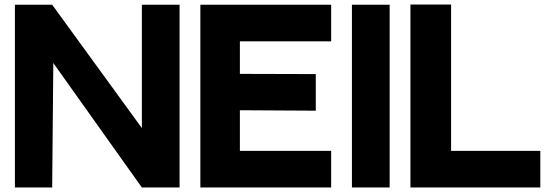

<svg xmlns="http://www.w3.org/2000/svg" viewBox="-20 -830 2412 850"><path d="M608 -809H775V0H608L216 -551L211 0H46V-809H211L608 -263Z M867 -809H1446V-647H1042V-503L1378 -502V-340L1042 -342V-162H1446V0H867Z M1705 -809V0H1538V-809Z M1977 -162H2372V0H1797V-810H1977Z"/></svg>

Font: Neutral Face
Style: Bold
Weight: 700
Designer: Vadym Aksieiev
Version: Version 1.039;Fontself Maker 3.5.7